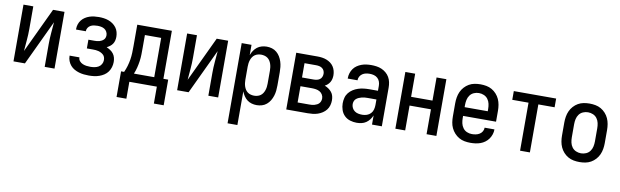

<svg xmlns="http://www.w3.org/2000/svg" viewBox="-46 -1023 5592 1733"><g transform="rotate(10 2750.0 -156.5)"><path d="M62 0V-520H152V-312Q152 -261 147.5 -210.5Q143 -160 139 -109L333 -520H438V0H348V-208Q348 -259 352.5 -309.5Q357 -360 361 -411L167 0Z M753 8Q730 8 707 5.5Q684 3 662 -3.5Q640 -10 619.5 -21.5Q599 -33 584 -50.5Q569 -68 560.5 -90Q552 -112 552 -135V-139H642V-137Q642 -119 654 -105Q666 -91 682.5 -84Q699 -77 717 -74.5Q735 -72 753 -72Q772 -72 791.5 -75.5Q811 -79 827.5 -88.5Q844 -98 854 -115.5Q864 -133 864 -153Q864 -166 860 -178.5Q856 -191 846.5 -200Q837 -209 825.5 -215Q814 -221 801.5 -224.5Q789 -228 776 -229Q763 -230 750 -230H694V-310H750Q761 -310 772.5 -311Q784 -312 794.5 -315Q805 -318 815 -323.5Q825 -329 833 -337Q841 -345 844.5 -356Q848 -367 848 -378Q848 -394 839.5 -409.5Q831 -425 817 -433.5Q803 -442 786.5 -445Q770 -448 753 -448Q737 -448 721 -445.5Q705 -443 691 -435.5Q677 -428 667.5 -414Q658 -400 658 -384V-381H568V-387Q568 -409 575 -430Q582 -451 595.5 -468Q609 -485 627.5 -497Q646 -509 667 -516Q688 -523 709.5 -525.5Q731 -528 753 -528Q775 -528 797.5 -525Q820 -522 841 -514.5Q862 -507 880.5 -494Q899 -481 912.5 -463Q926 -445 932 -423Q938 -401 938 -379Q938 -362 934 -345Q930 -328 920.5 -314Q911 -300 897 -289.5Q883 -279 868 -272Q886 -264 903 -253Q920 -242 932 -226Q944 -210 949 -190.5Q954 -171 954 -151Q954 -127 947 -103.5Q940 -80 926 -60.5Q912 -41 891.5 -27.5Q871 -14 848 -6Q825 2 801 5Q777 8 753 8Z M1034 155V-80H1062Q1075 -108 1084 -138.5Q1093 -169 1098 -200Q1103 -231 1104 -262.5Q1105 -294 1105 -325V-520H1422V-80H1466V155H1376V0H1124V155ZM1152 -80H1338V-440H1189V-325Q1189 -294 1188.5 -262.5Q1188 -231 1183.5 -200Q1179 -169 1171.5 -139Q1164 -109 1152 -80Z M1562 0V-520H1652V-312Q1652 -261 1647.5 -210.5Q1643 -160 1639 -109L1833 -520H1938V0H1848V-208Q1848 -259 1852.5 -309.5Q1857 -360 1861 -411L1667 0Z M2062 215V-520H2152V-426Q2160 -448 2173 -467.5Q2186 -487 2204 -501Q2222 -515 2245 -521.5Q2268 -528 2291 -528Q2316 -528 2339.5 -521Q2363 -514 2382 -498Q2401 -482 2413.5 -461Q2426 -440 2433.5 -416.5Q2441 -393 2443.5 -368.5Q2446 -344 2446 -320V-200Q2446 -176 2443.5 -151.5Q2441 -127 2433.5 -103.5Q2426 -80 2413.5 -59Q2401 -38 2382 -22Q2363 -6 2339.5 1Q2316 8 2291 8Q2268 8 2245 1.5Q2222 -5 2204 -19Q2186 -33 2173 -52.5Q2160 -72 2152 -94V215ZM2254 -72Q2269 -72 2284.5 -76Q2300 -80 2312.5 -89Q2325 -98 2333.5 -111Q2342 -124 2347 -139Q2352 -154 2354 -169.5Q2356 -185 2356 -200V-320Q2356 -335 2354 -350.5Q2352 -366 2347 -381Q2342 -396 2333.5 -409Q2325 -422 2312.5 -431Q2300 -440 2284.5 -444Q2269 -448 2254 -448Q2239 -448 2223.5 -444Q2208 -440 2195.5 -431Q2183 -422 2174.5 -409Q2166 -396 2161 -381Q2156 -366 2154 -350.5Q2152 -335 2152 -320V-200Q2152 -185 2154 -169.5Q2156 -154 2161 -139Q2166 -124 2174.5 -111Q2183 -98 2195.5 -89Q2208 -80 2223.5 -76Q2239 -72 2254 -72Z M2758 0H2562V-520H2758Q2779 -520 2800 -517Q2821 -514 2840.5 -506.5Q2860 -499 2877 -486.5Q2894 -474 2905.5 -456.5Q2917 -439 2922.5 -418.5Q2928 -398 2928 -377Q2928 -361 2924.5 -345Q2921 -329 2913 -315Q2905 -301 2893 -290Q2881 -279 2867 -272Q2886 -265 2902.5 -253.5Q2919 -242 2931.5 -226.5Q2944 -211 2949 -191.5Q2954 -172 2954 -152Q2954 -129 2947.5 -106Q2941 -83 2926.5 -64.5Q2912 -46 2892 -33Q2872 -20 2850 -12.5Q2828 -5 2804.5 -2.5Q2781 0 2758 0ZM2652 -309H2758Q2773 -309 2787.5 -312Q2802 -315 2814 -323.5Q2826 -332 2832 -346Q2838 -360 2838 -375Q2838 -390 2832 -403.5Q2826 -417 2814 -425.5Q2802 -434 2787.5 -437Q2773 -440 2758 -440H2652ZM2652 -80H2758Q2770 -80 2782.5 -81Q2795 -82 2806.5 -85.5Q2818 -89 2829 -94.5Q2840 -100 2848 -109Q2856 -118 2860 -130Q2864 -142 2864 -154Q2864 -172 2854.5 -188.5Q2845 -205 2829 -214Q2813 -223 2794.5 -226Q2776 -229 2758 -229H2652Z M3208 8Q3178 8 3148 -1Q3118 -10 3096 -31.5Q3074 -53 3064 -83Q3054 -113 3054 -143Q3054 -169 3060.5 -194.5Q3067 -220 3083 -240Q3099 -260 3121 -274Q3143 -288 3167.5 -296Q3192 -304 3217.5 -307Q3243 -310 3269 -310H3348V-355Q3348 -375 3341.5 -393.5Q3335 -412 3320.5 -425Q3306 -438 3287 -443Q3268 -448 3249 -448Q3231 -448 3214 -444.5Q3197 -441 3182.5 -431.5Q3168 -422 3159 -406.5Q3150 -391 3150 -374V-371H3060V-376Q3060 -399 3067 -421Q3074 -443 3087 -461.5Q3100 -480 3119 -493Q3138 -506 3159.5 -514Q3181 -522 3203.5 -525Q3226 -528 3249 -528Q3273 -528 3297.5 -524.5Q3322 -521 3344 -511.5Q3366 -502 3385 -486Q3404 -470 3416 -449Q3428 -428 3433 -404Q3438 -380 3438 -355V0H3348V-84Q3340 -64 3326 -45.5Q3312 -27 3293.5 -14.5Q3275 -2 3253 3Q3231 8 3208 8ZM3246 -72Q3267 -72 3287.5 -79Q3308 -86 3322.5 -101.5Q3337 -117 3342.5 -138Q3348 -159 3348 -180V-230H3269Q3255 -230 3241 -229Q3227 -228 3214 -224.5Q3201 -221 3188 -215.5Q3175 -210 3164.5 -201Q3154 -192 3149 -179Q3144 -166 3144 -152Q3144 -134 3152.5 -117Q3161 -100 3176 -89.5Q3191 -79 3209 -75.5Q3227 -72 3246 -72Z M3562 0V-520H3652V-308H3848V-520H3938V0H3848V-228H3652V0Z M4250 8Q4223 8 4196 3Q4169 -2 4145.5 -15.5Q4122 -29 4103.5 -49.5Q4085 -70 4073.5 -94.5Q4062 -119 4058 -146Q4054 -173 4054 -200V-320Q4054 -347 4058.5 -374Q4063 -401 4074 -425.5Q4085 -450 4103.5 -470.5Q4122 -491 4145.5 -504.5Q4169 -518 4196 -523Q4223 -528 4250 -528Q4277 -528 4304 -523Q4331 -518 4354.5 -504.5Q4378 -491 4396.5 -470.5Q4415 -450 4426 -425.5Q4437 -401 4441.5 -374Q4446 -347 4446 -320V-220H4144V-200Q4144 -176 4149 -153Q4154 -130 4168 -110.5Q4182 -91 4204 -81.5Q4226 -72 4250 -72Q4268 -72 4286 -75.5Q4304 -79 4319.5 -88.5Q4335 -98 4344.5 -114Q4354 -130 4354 -149H4444Q4444 -125 4436.5 -102.5Q4429 -80 4415.5 -61Q4402 -42 4383 -28Q4364 -14 4342 -6Q4320 2 4296.5 5Q4273 8 4250 8ZM4144 -300H4356V-320Q4356 -344 4351 -367.5Q4346 -391 4332 -410Q4318 -429 4296 -438.5Q4274 -448 4250 -448Q4226 -448 4204 -438.5Q4182 -429 4168 -410Q4154 -391 4149 -367.5Q4144 -344 4144 -320Z M4705 0V-440H4556V-520H4944V-440H4795V0Z M5250 8Q5223 8 5196 3Q5169 -2 5145.5 -15.5Q5122 -29 5103.5 -49.5Q5085 -70 5074 -94.5Q5063 -119 5058.5 -146Q5054 -173 5054 -200V-320Q5054 -347 5058.5 -374Q5063 -401 5074 -425.5Q5085 -450 5103.5 -470.5Q5122 -491 5145.5 -504.5Q5169 -518 5196 -523Q5223 -528 5250 -528Q5277 -528 5304 -523Q5331 -518 5354.5 -504.5Q5378 -491 5396.5 -470.5Q5415 -450 5426 -425.5Q5437 -401 5441.5 -374Q5446 -347 5446 -320V-200Q5446 -173 5441.5 -146Q5437 -119 5426 -94.5Q5415 -70 5396.5 -49.5Q5378 -29 5354.5 -15.5Q5331 -2 5304 3Q5277 8 5250 8ZM5250 -72Q5274 -72 5296 -81.5Q5318 -91 5332 -110Q5346 -129 5351 -152.5Q5356 -176 5356 -200V-320Q5356 -344 5351 -367.5Q5346 -391 5332 -410Q5318 -429 5296 -438.5Q5274 -448 5250 -448Q5226 -448 5204 -438.5Q5182 -429 5168 -410Q5154 -391 5149 -367.5Q5144 -344 5144 -320V-200Q5144 -176 5149 -152.5Q5154 -129 5168 -110Q5182 -91 5204 -81.5Q5226 -72 5250 -72Z"/></g></svg>

Font: Iosevka Custom Medium
Style: Regular
Weight: 500
Monospace: yes
Designer: Belleve Invis
Foundry: Belleve Invis
Version: Version 32.5.0; ttfautohint (v1.8.4)